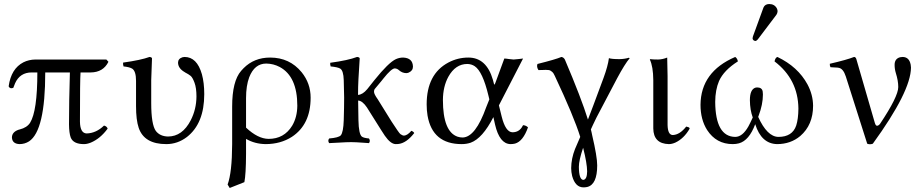

<svg xmlns="http://www.w3.org/2000/svg" viewBox="-20 -704 4576 951"><path d="M506.8 -409.2 517.1 -397.9Q491.2 -345.7 429.2 -345.2H378.9Q376 -309.6 376 -101.1Q377 -43.9 409.2 -43Q456.5 -44.4 495.1 -82Q508.8 -79.1 513.2 -66.9Q477.1 -17.6 429.7 2.4Q411.1 9.8 396 9.8Q342.8 9.8 330.1 -23.4Q322.3 -44.9 321.8 -87.9Q321.8 -198.7 326.2 -345.2H204.1Q204.1 -57.1 124 -3.9Q102.5 9.8 76.2 9.8Q40.5 7.8 39.1 -22.9Q39.1 -49.3 70.8 -61Q74.7 -62.5 78.1 -63Q113.3 -71.8 128.9 -95.7Q165 -153.8 165 -345.2H137.2Q78.6 -345.2 54.7 -291.5Q49.8 -280.8 45.9 -269Q31.2 -263.2 24.4 -273.4Q23.4 -275.9 22.9 -276.9Q35.2 -364.3 96.2 -395.5Q123 -408.7 154.8 -409.2Z M729 -307.1V-193.8Q729 -86.9 752 -55.2Q772.5 -28.8 812 -27.8Q883.3 -27.8 924.8 -108.4Q952.6 -162.6 953.1 -226.1Q953.1 -268.1 943.6 -293.9Q934.1 -319.8 924.6 -327.9Q915 -335.9 896 -345.7Q895.5 -345.7 895 -346.7L894 -347.2Q862.8 -365.2 861.8 -393.1Q861.8 -413.1 883.8 -420.4Q889.6 -421.9 894 -421.9Q955.6 -421.9 980 -336.4Q991.7 -293.9 991.7 -237.8Q991.7 -92.3 905.8 -25.4Q859.4 9.8 803.7 9.8Q694.3 9.8 667 -70.8Q653.8 -109.9 653.8 -178.2V-303.2Q653.8 -352.1 634.3 -364.3Q620.6 -372.1 591.8 -375Q588.4 -387.7 589.8 -394Q677.7 -406.2 720.7 -421.9Q731.4 -420.9 732.9 -415Q732.9 -414.1 729 -307.1Z M1190.4 198.2 1117.7 227.1 1107.4 210Q1129.4 149.9 1129.9 9.8V-175.8Q1129.9 -302.2 1174.3 -353Q1179.7 -358.9 1186.5 -366.2Q1238.8 -418.9 1317.9 -418.9Q1414.6 -418.9 1474.1 -346.2Q1518.6 -291 1518.6 -220.2Q1518.6 -86.9 1425.3 -25.9Q1370.1 9.3 1296.9 9.8Q1242.2 9.3 1198.7 -16.1V58.1Q1198.2 160.2 1190.4 198.2ZM1452.6 -180.2Q1452.6 -325.2 1365.7 -372.1Q1334.5 -388.7 1298.8 -389.2Q1240.7 -389.2 1214.4 -321.3Q1198.7 -279.3 1198.7 -217.8V-71.8Q1257.3 -16.6 1310.5 -16.1Q1387.2 -16.1 1427.2 -81.5Q1452.1 -123.5 1452.6 -180.2Z M1755.4 -108.9Q1756.8 -38.6 1772.9 -26.9Q1782.2 -20.5 1807.6 -18.1Q1815.9 -6.3 1807.6 4.9Q1798.8 4.4 1778.8 2.9Q1740.7 0 1719.7 0Q1696.3 0 1659.2 2.4Q1628.4 4.4 1610.4 4.9Q1602.1 -6.8 1610.4 -18.1Q1657.2 -22 1668 -33.7Q1680.7 -49.3 1682.6 -108.9Q1684.6 -175.3 1684.6 -220.7Q1684.6 -248.5 1682.6 -307.1Q1681.2 -354.5 1665 -364.3Q1652.8 -371.6 1617.7 -375Q1614.3 -387.2 1615.7 -393.1Q1703.1 -404.8 1748.5 -421.9Q1760.3 -420.9 1761.7 -415Q1761.7 -413.6 1755.4 -311.5Q1753.4 -274.9 1753.4 -233.9Q1776.4 -235.4 1798.8 -262.2L1834.5 -307.1Q1904.3 -394 1940.9 -411.1Q1958.5 -418.9 1976.6 -418.9Q2024.4 -417 2025.4 -374Q2025.4 -353.5 2003.9 -344.2Q1997.6 -341.8 1991.7 -341.8Q1972.2 -342.3 1956.5 -356Q1947.3 -364.7 1935.5 -365.2Q1918.9 -365.2 1878.9 -314.9Q1874 -309.1 1869.6 -303.2L1835.4 -262.2Q1832.5 -257.3 1832.5 -249Q1833 -237.3 1850.6 -212.9L1919.4 -102.1Q1955.1 -46.9 1962.9 -40Q1972.7 -32.7 1981.4 -32.2Q1998.5 -33.7 2017.6 -56.2Q2029.3 -51.3 2031.7 -44.9Q1992.7 5.4 1952.1 9.3Q1946.3 9.8 1940.4 9.8Q1915 9.8 1886.2 -31.7Q1877.9 -43.9 1867.7 -60.1L1797.4 -171.9Q1775.4 -204.6 1753.9 -206.1Q1753.9 -178.2 1755.4 -108.9Z M2451.2 -182.1 2464.8 -127Q2483.9 -49.8 2518.1 -48.8Q2547.9 -48.8 2564 -72.3Q2567.9 -78.1 2570.8 -84Q2585.4 -83 2595.2 -73.2Q2570.8 -3.9 2530.8 7.3Q2520 9.8 2507.8 9.8Q2454.1 7.8 2432.1 -86.9L2423.8 -124Q2370.1 -18.6 2311 2.9Q2290 9.8 2267.1 9.8Q2122.1 9.8 2097.7 -131.3Q2093.3 -157.7 2093.3 -187Q2093.3 -337.4 2201.2 -394.5Q2247.6 -418.9 2299.8 -418.9Q2389.6 -418.9 2421.4 -308.6Q2423.8 -299.3 2426.3 -290Q2428.2 -280.3 2431.6 -289.1Q2432.6 -291 2433.1 -292L2478 -414.1Q2484.9 -414.1 2501 -411.6Q2517.1 -409.2 2523.9 -409.2Q2531.2 -409.2 2549.3 -411.6Q2565.4 -414.1 2570.8 -414.1ZM2403.8 -211.9 2398.9 -231.9Q2370.6 -349.6 2331.5 -376Q2315.4 -386.7 2294.9 -387.2Q2235.8 -387.2 2200.7 -323.7Q2174.3 -275.4 2173.8 -209Q2173.8 -51.8 2246.6 -26.9Q2258.8 -22.9 2272 -22.9Q2335.4 -24.9 2388.2 -172.9Z M2868.2 27.8Q2847.2 90.8 2847.2 122.1Q2847.7 186 2869.1 187Q2887.7 185.1 2888.2 145Q2887.7 104 2868.2 27.8ZM2809.1 128.9Q2809.6 81.1 2828.1 34.2L2854 -25.9Q2822.3 -127.9 2728 -328.1Q2722.2 -342.3 2713.6 -349.1Q2705.1 -356 2699.5 -356.9Q2693.8 -357.9 2683.6 -357.9H2682.1Q2677.7 -357.9 2668.5 -357.4Q2655.3 -356.9 2647 -356.9Q2636.7 -373 2642.1 -387.2Q2732.4 -409.7 2760.7 -421.9Q2771.5 -420.4 2777.8 -409.2Q2858.9 -218.8 2892.1 -111.8Q2906.7 -148.4 2969.7 -318.8Q2990.7 -376 2996.1 -416Q3008.8 -411.1 3048.8 -411.1Q3073.7 -411.6 3094.7 -418L3099.1 -416Q3074.2 -386.2 3037.1 -316.9L2934.1 -121.1Q2927.7 -109.4 2916.5 -84.5Q2909.7 -69.8 2906.7 -63Q2907.7 -58.1 2910.2 -48.3Q2912.1 -38.6 2913.1 -34.2Q2938 71.8 2938 115.2Q2938 210.4 2888.2 222.2Q2879.4 224.1 2870.1 224.1Q2829.6 224.1 2814 168Q2809.1 147.9 2809.1 128.9Z M3215.8 -307.1Q3215.3 -374 3198.7 -409.2L3200.7 -411.1Q3212.9 -409.2 3239.7 -409.2Q3262.2 -409.7 3284.7 -418.9Q3284.7 -418 3286.6 -327.1V-85Q3287.6 -36.1 3312 -35.2Q3346.7 -36.1 3378.9 -77.1Q3392.6 -74.2 3394.5 -70.8Q3395.5 -68.4 3396 -66.9Q3367.7 -17.6 3324.7 2.4Q3307.6 9.8 3293 9.8Q3216.8 7.8 3215.8 -67.9Z M3789.6 -684.1Q3816.4 -684.1 3828.1 -662.1Q3831.1 -655.3 3831.5 -648.9Q3831.1 -638.7 3825.7 -630.9L3733.4 -508.8Q3727.1 -501.5 3721.7 -501Q3709 -502.4 3707.5 -514.2Q3708 -518.6 3709.5 -523.9L3761.7 -667Q3769 -683.6 3789.6 -684.1ZM4007.3 -180.2Q4007.3 -85 3943.8 -30.3Q3896 9.8 3828.6 9.8Q3751 7.8 3720.7 -88.9Q3690.4 -7.8 3640.1 5.9Q3625.5 9.8 3609.4 9.8Q3527.8 9.8 3482.4 -60.1Q3449.7 -111.8 3449.7 -185.1Q3451.2 -348.6 3621.6 -421.9Q3632.3 -414.6 3634.8 -399.9Q3565.4 -356 3541.5 -302.7Q3522.9 -259.3 3522.5 -199.2Q3523.9 -27.3 3621.6 -25.9Q3657.7 -25.9 3687 -78.1Q3696.8 -96.2 3708.5 -122.1Q3694.8 -158.7 3694.3 -208Q3694.3 -259.8 3720.7 -269.5Q3725.6 -271 3729.5 -271Q3754.9 -271 3757.8 -250Q3758.3 -244.1 3758.8 -235.8Q3758.8 -186.5 3737.3 -129.9Q3736.3 -127 3735.4 -125Q3779.8 -26.9 3835.4 -25.9Q3904.8 -25.9 3923.8 -82.5Q3934.1 -114.3 3934.6 -166Q3933.1 -311 3816.4 -399.9Q3820.3 -418.9 3830.6 -421.9Q3932.1 -373.5 3979.5 -286.1Q4006.8 -234.9 4007.3 -180.2Z M4169.4 -325.2Q4156.7 -364.7 4133.8 -368.2Q4130.4 -368.7 4128.4 -369.1L4093.3 -371.1Q4088.9 -381.8 4090.3 -388.2Q4174.8 -407.7 4210.4 -421.9Q4218.3 -421.9 4221.7 -411.1Q4222.2 -409.7 4222.2 -409.2L4313.5 -94.2Q4319.3 -73.7 4334 -85.4Q4336.9 -88.4 4338.4 -89.8Q4429.2 -225.6 4429.2 -272.9Q4429.2 -304.2 4417 -342.8Q4411.1 -362.3 4411.1 -382.8Q4411.1 -413.1 4438 -420.4Q4444.3 -421.9 4450.2 -421.9Q4483.4 -421.9 4490.7 -383.8Q4492.2 -376 4492.2 -369.1Q4491.2 -251 4303.2 7.8Q4288.6 13.2 4275.4 7.8Z"/></svg>

Font: Linux Libertine Display O
Style: Regular
Weight: 400
Designer: Philipp H. Poll
Foundry: Philipp H. Poll
Version: Version 5.0.9